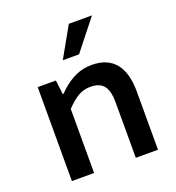

<svg xmlns="http://www.w3.org/2000/svg" viewBox="-133 -837 864 943"><g transform="rotate(-20 299.5 -365.5)"><path d="M82 0H198V-335C243 -381 276 -404 324 -404C391 -404 416 -368 416 -289V0H532V-304C532 -431 480 -503 367 -503C292 -503 236 -464 190 -417H186L177 -491H82ZM453 -731H332L243 -573H328Z"/></g></svg>

Font: Source Code Pro Semibold
Style: Regular
Weight: 600
Monospace: yes
Designer: Paul D. Hunt
Foundry: Adobe Systems Incorporated
Version: Version 1.017;PS 1.000;hotconv 1.0.70;makeotf.lib2.5.5900